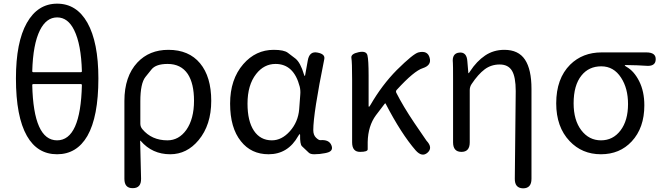

<svg xmlns="http://www.w3.org/2000/svg" viewBox="-20 -829 3615 1048"><path d="M127 -87Q67 -192 67 -401Q67 -599 126.5 -704Q186 -809 292 -809Q398 -809 457 -705Q517 -598 517 -401Q517 -192 457 -87Q399 13 291.5 13Q184 13 127 -87ZM427 -365Q427 -370 422 -370H161Q156 -370 156 -365Q163 -63 291.5 -63Q420 -63 427 -365ZM156 -440Q156 -435 161 -435H422Q427 -435 427 -440Q423 -587 385 -664Q351 -734 292 -734Q233 -734 198 -664Q160 -588 156 -440Z M705 198Q659 199 659 147V-278Q659 -412 730 -488Q795 -557 899 -557Q1011 -557 1072 -483.5Q1133 -410 1133 -278.5Q1133 -147 1064 -64Q1000 13 909 13Q811 13 748 -60Q745 -64 745 -59L750 146Q751 198 705 198ZM894 -63Q956 -63 997 -120Q1039 -180 1039 -279Q1039 -373 1005 -425Q968 -480 895 -480Q831 -480 807 -450Q791 -429 774 -409Q746 -374 746 -276V-154Q746 -137 757 -124Q808 -63 894 -63Z M1446 13Q1351 13 1295 -58Q1236 -131 1236 -263.5Q1236 -396 1308 -479Q1376 -557 1474 -557Q1530 -557 1551 -541Q1572 -525 1593 -509Q1620 -487 1639 -423Q1642 -414 1643.5 -414Q1645 -414 1646 -421L1660 -499Q1669 -551 1713 -542Q1756 -534 1750 -506Q1690 -210 1690 -119Q1690 -92 1705 -77.5Q1720 -63 1729 -64Q1776 -68 1789 -36Q1802 -4 1763 5L1754 7Q1725 13 1695 13Q1674 13 1665 4Q1647 -14 1628 -31Q1617 -42 1618 -92Q1618 -97 1616 -97Q1614 -97 1608 -87Q1552 13 1446 13ZM1464 -63Q1518 -63 1562.5 -113Q1607 -163 1613 -232L1619 -313Q1621 -335 1616 -356Q1584 -480 1484 -480Q1421 -480 1378 -425Q1331 -365 1331 -263Q1331 -168 1366 -115.5Q1401 -63 1464 -63Z M2314 4Q2284 31 2249 -8Q2170 -99 2085 -263Q2083 -267 2080 -263L2032 -200Q1989 -142 1987 -54Q1987 -28 1987 -14Q1987 0 1945 0Q1902 0 1902 -52V-394Q1902 -490 1898 -512.5Q1894 -535 1937 -544Q1979 -553 1985.5 -527.5Q1992 -502 1992 -416V-251Q1992 -246 1994 -246Q1996 -246 2002 -256Q2065 -365 2146 -447Q2236 -536 2264 -543Q2314 -555 2325 -514Q2337 -473 2288 -457Q2240 -442 2146 -339Q2139 -332 2143 -323Q2181 -248 2241 -159Q2305 -64 2308 -61Q2344 -23 2314 4Z M2835 199Q2789 198 2790 146L2795 -332Q2795 -409 2774.5 -443Q2754 -477 2707.5 -477Q2661 -477 2625.5 -450.5Q2590 -424 2554 -370Q2544 -355 2544 -337V-52Q2544 0 2499 0Q2453 0 2453 -52V-394Q2453 -478 2452 -486Q2446 -538 2487 -542Q2528 -546 2531 -494L2536 -435Q2536 -429 2537.5 -429Q2539 -429 2546 -440Q2582 -495 2628 -526Q2674 -557 2733 -557Q2810 -557 2845.5 -503.5Q2881 -450 2881 -344V147Q2881 199 2835 199Z M3089 -59Q3016 -136 3016 -265Q3016 -400 3092 -476Q3160 -543 3264 -543H3508Q3561 -543 3559 -504Q3558 -465 3505 -470Q3467 -473 3395 -474Q3390 -474 3390 -472Q3390 -470 3400 -464Q3441 -441 3469 -385.5Q3497 -330 3497 -254Q3497 -131 3428 -57Q3363 13 3260 13Q3157 13 3089 -59ZM3408 -261Q3408 -347 3370 -405Q3330 -467 3262 -467Q3194 -467 3154 -417Q3111 -364 3111 -265Q3111 -173 3153 -118Q3195 -63 3260.5 -63Q3326 -63 3367 -117Q3408 -171 3408 -261Z"/></svg>

Font: Resource Han Rounded HK
Style: Regular
Weight: 400
Designer: Cyano Hao (round all glyphs); Ryoko NISHIZUKA  (kana, bopomofo & ideographs); Paul D. Hunt (Latin, Greek & Cyrillic); Sa
Foundry: Cyano Hao
Version: 0.990